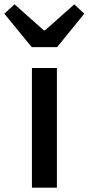

<svg xmlns="http://www.w3.org/2000/svg" viewBox="-60 -864 408 884"><path d="M87 0V-551H202V0ZM86 -647 -40 -801 7 -844 142 -724H147L282 -844L328 -801L203 -647Z"/></svg>

Font: Noto Sans KR Medium
Style: Regular
Weight: 500
Designer: Ryoko NISHIZUKA  (kana, bopomofo & ideographs); Paul D. Hunt (Latin, Greek & Cyrillic); Sandoll Communications , Soo-you
Foundry: Adobe
Version: Version 2.004-H2;hotconv 1.0.118;makeotfexe 2.5.65603